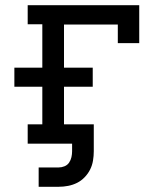

<svg xmlns="http://www.w3.org/2000/svg" viewBox="-20 -550 640 735"><path d="M128 165V91H205Q216 91 227 86.5Q238 82 244.5 72.5Q251 63 253.5 51.5Q256 40 256 29V0H86V-74H142V-218H35V-291H142V-457H86V-530H513V-385H431V-456H225V-291H335V-218H225V-74H339V29Q339 47 336 65Q333 83 325 99Q317 115 304 128.5Q291 142 275 150Q259 158 241 161.5Q223 165 205 165Z"/></svg>

Font: Iosevka Curly Slab Extended
Style: Regular
Weight: 400
Width: 7
Monospace: yes
Designer: Belleve Invis
Foundry: Belleve Invis
Version: Version 11.1.0; ttfautohint (v1.8.3)